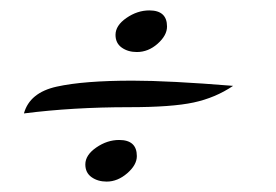

<svg xmlns="http://www.w3.org/2000/svg" viewBox="-20 -334 531 369"><path d="M26 -116Q37 -156 89 -167.5Q141 -179 235 -179Q305 -179 428 -169Q394 -146 352 -137Q310 -128 228 -128Q120 -128 26 -116ZM144 -18Q144 -36 165 -50.5Q186 -65 209 -65Q243 -65 243 -34Q243 -17 224.5 -1Q206 15 185 15Q168 15 156 6.5Q144 -2 144 -18ZM202 -267Q202 -285 223 -299.5Q244 -314 267 -314Q301 -314 301 -283Q301 -266 283 -250Q265 -234 243 -234Q226 -234 214 -242.5Q202 -251 202 -267Z"/></svg>

Font: TypoPRO Dancing Script
Style: Bold
Weight: 700
Designer: Pablo Impallari
Foundry: Pablo Impallari. www.impallari.com Igino Marini. www.ikern.com
Version: Version 1.002